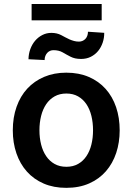

<svg xmlns="http://www.w3.org/2000/svg" viewBox="-20 -908 648 939"><path d="M304 -552.6Q366.1 -552.6 414.6 -531.6Q463.1 -510.7 496.6 -473.2Q530.2 -435.7 547.8 -383.9Q565.3 -332 565.3 -270.6Q565.3 -211.3 548.3 -160Q531.2 -108.7 498.2 -70.7Q465.2 -32.7 416.4 -11Q367.5 10.7 304 10.7Q242.2 10.7 193.7 -10.3Q145.2 -31.2 111.7 -68.7Q78.1 -106.2 60.4 -157.8Q42.6 -209.5 42.6 -270.6Q42.6 -333.8 61.1 -385.8Q79.5 -437.9 113.6 -474.8Q147.7 -511.7 196 -532.1Q244.3 -552.6 304 -552.6ZM304.7 -92.3Q337.4 -92.3 361.9 -106.2Q386.4 -120 402.7 -144.4Q419 -168.7 427 -201.2Q435 -233.7 435 -271Q435 -308.2 427 -341.1Q419 -373.9 402.7 -398.3Q386.4 -422.6 361.9 -436.6Q337.4 -450.6 304.7 -450.6Q271.7 -450.6 247 -436.6Q222.3 -422.6 205.8 -398.3Q189.3 -373.9 181.1 -341.1Q172.9 -308.2 172.9 -271Q172.9 -233.7 181.1 -201.2Q189.3 -168.7 205.8 -144.4Q222.3 -120 247 -106.2Q271.7 -92.3 304.7 -92.3ZM119.3 -618.3Q119.7 -644.2 128.2 -667.6Q136.7 -691.1 151.6 -708.6Q166.5 -726.2 187 -736.7Q207.4 -747.2 231.2 -747.2Q258.2 -747.2 278.8 -736.5Q289.4 -731.2 299.5 -725.5Q309.7 -719.8 320.3 -715.2Q331 -710.6 342.2 -707.6Q353.3 -704.5 366.1 -704.5Q375.4 -704.5 383.3 -707.9Q391.3 -711.3 397.4 -717.5Q403.4 -723.7 406.8 -732.8Q410.2 -741.8 410.2 -752.8L489.7 -747.5Q490.1 -722.7 482.2 -699.6Q474.4 -676.5 459.9 -658.7Q445.3 -641 424.2 -630.3Q403.1 -619.7 376.8 -619.7Q360.8 -619.7 348 -622.5Q335.2 -625.4 324.9 -630.7Q314.6 -636 305 -641.3Q295.5 -646.7 286.2 -652Q267.8 -662.6 241.1 -662.6Q232.6 -662.6 224.8 -659.3Q217 -655.9 211.1 -649.5Q205.3 -643.1 201.7 -634.2Q198.2 -625.4 198.2 -614.3ZM134.6 -888.5H477.3V-808.6H134.6Z"/></svg>

Font: Inter P Semi Bold
Style: Regular
Weight: 600
Designer: Rasmus Andersson
Foundry: rsms
Version: Version 3.018;git-588b23468